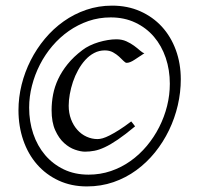

<svg xmlns="http://www.w3.org/2000/svg" viewBox="-20 -650 704 685"><path d="M495.1 -460Q476.6 -447.8 460 -436.8Q443.4 -425.8 432.1 -425.8Q427.2 -425.8 420.7 -432.6Q414.1 -439.5 404.8 -448Q395.5 -456.5 383.1 -463.4Q370.6 -470.2 354 -470.2Q333.5 -470.2 315.9 -460.9Q298.3 -451.7 284.2 -436Q270 -420.4 258.8 -400.1Q247.6 -379.9 240.2 -357.9Q232.9 -335.9 229 -314Q225.1 -292 225.1 -272.9Q225.1 -246.6 233.4 -224.6Q241.7 -202.6 255.9 -186.8Q270 -170.9 288.8 -162.4Q307.6 -153.8 328.1 -153.8Q335.9 -153.8 346.4 -156.7Q356.9 -159.7 371.3 -167Q385.7 -174.3 404.8 -186.3Q423.8 -198.2 448.2 -216.8Q452.1 -211.4 455.8 -207.3Q459.5 -203.1 461.9 -199.2Q426.8 -169.9 400.6 -152.1Q374.5 -134.3 354 -124.8Q333.5 -115.2 316.7 -112.1Q299.8 -108.9 283.2 -108.9Q268.1 -108.9 247.6 -116Q227.1 -123 208.5 -139.9Q189.9 -156.7 177 -185.3Q164.1 -213.9 164.1 -256.8Q164.1 -284.7 169.4 -312.7Q174.8 -340.8 187.5 -367.9Q200.2 -395 221.2 -421.1Q242.2 -447.3 273.9 -471.2Q285.2 -480 300.3 -487.3Q315.4 -494.6 331.8 -499.5Q348.1 -504.4 364.5 -507.1Q380.9 -509.8 395 -509.8Q415 -509.8 430.7 -502.7Q446.3 -495.6 458.3 -486.8Q470.2 -478 479.2 -470Q488.3 -461.9 495.1 -460ZM585.9 -351.1Q585.9 -400.4 571.3 -443.6Q556.6 -486.8 529.3 -518.8Q502 -550.8 462.9 -569.3Q423.8 -587.9 375 -587.9Q333 -587.9 295.4 -575Q257.8 -562 225.3 -539.3Q192.9 -516.6 166.7 -485.8Q140.6 -455.1 122.3 -419.2Q104 -383.3 94 -344.2Q84 -305.2 84 -266.1Q84 -216.3 98.6 -172.9Q113.3 -129.4 140.9 -96.9Q168.5 -64.5 207.5 -45.7Q246.6 -26.9 295.9 -26.9Q337.9 -26.9 375.7 -39.8Q413.6 -52.7 445.8 -75.7Q478 -98.6 503.9 -129.6Q529.8 -160.6 548.1 -196.8Q566.4 -232.9 576.2 -272.2Q585.9 -311.5 585.9 -351.1ZM625 -367.2Q625 -320.8 614.3 -274.4Q603.5 -228 583 -185.5Q562.5 -143.1 533 -106.4Q503.4 -69.8 466.3 -42.7Q429.2 -15.6 384.8 -0.2Q340.3 15.1 290 15.1Q234.4 15.1 189.2 -5.9Q144 -26.9 112.1 -63.5Q80.1 -100.1 63 -149.9Q45.9 -199.7 45.9 -256.8Q45.9 -302.2 57.1 -347.7Q68.4 -393.1 89.4 -434.6Q110.4 -476.1 140.1 -511.7Q169.9 -547.4 207 -573.7Q244.1 -600.1 287.8 -615Q331.5 -629.9 379.9 -629.9Q435.1 -629.9 480.2 -609.9Q525.4 -589.8 557.6 -554.7Q589.8 -519.5 607.4 -471.4Q625 -423.3 625 -367.2Z"/></svg>

Font: Gentium Plus Eur
Style: Italic
Weight: 400
Italic angle: -8°
Designer: J. Victor Gaultney, Annie Olsen, Iska Routamaa, Becca Hirsbrunner
Foundry: SIL International
Version: Version 5.000